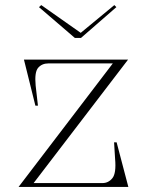

<svg xmlns="http://www.w3.org/2000/svg" viewBox="-20 -734 578 754"><path d="M53 0 423 -485H170Q145 -485 130 -468Q115 -451 120 -398L129 -319H119L74 -500H483L112 -15H382Q406 -15 421.5 -34.5Q437 -54 432 -110L428 -175H438L484 0ZM429 -714 437 -706 298 -585H274L133 -706L142 -714L297 -605Z"/></svg>

Font: Kalnia ExtraLight
Style: Regular
Weight: 250
Designer: Frida Medrano
Foundry: Frida Medrano
Version: Version 1.105